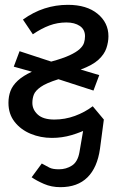

<svg xmlns="http://www.w3.org/2000/svg" viewBox="-20 -559 501 795"><path d="M230 216Q193 216 162 202.5Q131 189 111 175L153 118Q171 128 184.5 135Q198 142 224 142Q254 142 278 126.5Q302 111 309 71L326 -28L410 -64L394 57Q383 135 342 175.5Q301 216 230 216ZM205 -64Q249 -64 290 -79Q331 -94 364 -119L410 -64Q384 -46 349.5 -28.5Q315 -11 276 0.5Q237 12 195 12Q148 12 107 -5Q66 -22 40.5 -54.5Q15 -87 15 -133Q15 -160 23.5 -182.5Q32 -205 53.5 -225Q75 -245 112 -262L37 -283L61 -347L192 -304Q240 -317 268 -330Q296 -343 310 -356Q324 -369 328 -382Q332 -395 332 -409Q332 -437 310.5 -451.5Q289 -466 255 -466Q218 -466 184.5 -453.5Q151 -441 116 -417L75 -478Q118 -509 164.5 -524Q211 -539 261 -539Q339 -539 384 -502Q429 -465 429 -409Q429 -385 420.5 -359.5Q412 -334 387.5 -311.5Q363 -289 314 -271L391 -248L367 -184L222 -231Q171 -215 148.5 -199Q126 -183 120 -167Q114 -151 114 -133Q114 -105 136.5 -84.5Q159 -64 205 -64Z"/></svg>

Font: Fira Sans Variable
Style: Italic
Weight: 397
Italic angle: -8°
Designer: Carrois Corporate & Edenspiekermann AG
Foundry: Carrois Corporate GbR & Edenspiekermann AG
Version: Version 4.202